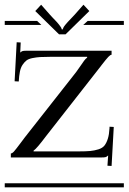

<svg xmlns="http://www.w3.org/2000/svg" viewBox="-29 -797 547 817"><path d="M445.8 -581.1V-564Q440.4 -564 431.9 -554.9Q423.3 -545.9 403.3 -520Q399.9 -515.1 397.7 -512.5Q395.5 -509.8 391.8 -505.1Q388.2 -500.5 384.8 -496.1L167 -217.8Q127.9 -165.5 113.8 -155.8V-152.8H306.2Q336.9 -152.8 355 -154.5Q373 -156.2 390.1 -161.6Q407.2 -167 415.8 -178Q424.3 -189 429.9 -206.8Q435.5 -224.6 437 -252V-257.8L455.1 -256.8L445.8 -90.8L428.2 -91.8L431.2 -134.8H430.2Q425.3 -129.9 420.2 -128.4Q415 -127 402.8 -127H17.1V-144Q22.9 -144 30.8 -152.8Q38.6 -161.6 60.1 -190.4Q70.3 -203.6 76.2 -211.9L294.9 -490.2Q303.2 -501 312.7 -515.4Q322.3 -529.8 328.9 -538.6Q335.4 -547.4 341.8 -551.8V-555.2H184.1Q157.2 -555.2 141.4 -554.2Q125.5 -553.2 108.9 -549.8Q92.3 -546.4 83.5 -539.6Q74.7 -532.7 66.9 -521Q59.1 -509.3 55.7 -492.2Q52.2 -475.1 50.8 -450.2L33.2 -451.2L42 -617.2L59.1 -616.2L57.1 -573.2Q62 -578.1 66.7 -579.6Q71.3 -581.1 83 -581.1ZM-8.8 -17.1H498V0H-8.8ZM-8.8 -708H128.9L147 -690.9H-8.8ZM344.2 -708H498V-690.9H325.2ZM250 -650.9H222.2L121.1 -750L146 -776.9L183.1 -734.9Q187.5 -730 194.3 -722.7Q201.2 -715.3 204.8 -711.7Q208.5 -708 213.6 -702.4Q218.8 -696.8 221.4 -693.1Q224.1 -689.5 227.3 -685.3Q230.5 -681.2 231.9 -678Q233.4 -674.8 233.9 -671.9H237.8Q238.8 -675.8 241.2 -680.4Q243.7 -685.1 249.5 -692.1Q255.4 -699.2 259.5 -703.6Q263.7 -708 273.9 -718.8Q284.2 -729.5 289.1 -734.9L326.2 -776.9L351.1 -750Z"/></svg>

Font: FoglihtenFr01
Style: Regular
Weight: 500
Version: Version 0.68